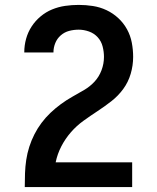

<svg xmlns="http://www.w3.org/2000/svg" viewBox="-20 -763 640 783"><path d="M81 0V-1Q81 -29 82 -56.5Q83 -84 87 -111Q91 -138 99.5 -164.5Q108 -191 120.5 -215.5Q133 -240 149.5 -262Q166 -284 186 -303Q206 -322 228.5 -338.5Q251 -355 275 -368.5Q299 -382 323 -396Q347 -410 365.5 -430Q384 -450 394 -476.5Q404 -503 404 -531Q404 -552 398.5 -573.5Q393 -595 378.5 -611Q364 -627 343 -634.5Q322 -642 301 -642Q281 -642 262 -637Q243 -632 228 -619Q213 -606 205.5 -587.5Q198 -569 198 -550Q198 -549 198 -549Q198 -549 198 -549H79Q79 -549 79 -549.5Q79 -550 79 -550Q79 -578 86.5 -605Q94 -632 109 -655Q124 -678 145.5 -696Q167 -714 192.5 -724.5Q218 -735 245.5 -739Q273 -743 301 -743Q330 -743 359 -738.5Q388 -734 414.5 -721.5Q441 -709 462.5 -689Q484 -669 498 -643.5Q512 -618 517.5 -589Q523 -560 523 -531Q523 -496 513 -462Q503 -428 482.5 -400Q462 -372 434.5 -350.5Q407 -329 378 -310Q349 -291 320.5 -270.5Q292 -250 269 -223.5Q246 -197 230 -166Q214 -135 207 -101H519V0Z"/></svg>

Font: Iosevka Curly Extended
Style: Bold
Weight: 700
Width: 7
Monospace: yes
Designer: Belleve Invis
Foundry: Belleve Invis
Version: Version 11.1.0; ttfautohint (v1.8.3)